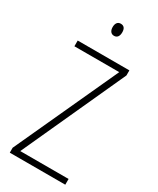

<svg xmlns="http://www.w3.org/2000/svg" viewBox="-228 -979 861 1046"><g transform="rotate(30 202.5 -455.5)"><path d="M203 -911C181 -911 173 -893 173 -873C173 -851 183 -835 203 -835C223 -835 233 -850 233 -874C233 -894 226 -911 203 -911ZM379 0V-36H75L370 -682V-714H45V-678H327L30 -31V0Z"/></g></svg>

Font: Noto Sans Gujarati Condensed ExtraLight
Style: Regular
Weight: 200
Width: 3
Designer: Jelle Bosma - Monotype Design Team, Universal Thirst
Foundry: Monotype Imaging Inc.
Version: Version 2.106